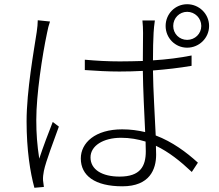

<svg xmlns="http://www.w3.org/2000/svg" viewBox="-20 -850 1040 910"><path d="M217 -748 159 -754C159 -738 157 -719 154 -698C141 -612 106 -420 106 -275C106 -140 123 -33 143 40L188 36C187 27 185 14 184 5C183 -8 185 -26 188 -40C197 -85 237 -188 259 -250L230 -272C212 -227 183 -150 166 -98C156 -164 152 -216 152 -282C152 -401 180 -586 203 -694C206 -712 212 -734 217 -748ZM801 -727C801 -764 830 -794 867 -794C904 -794 934 -764 934 -727C934 -690 904 -661 867 -661C830 -661 801 -690 801 -727ZM765 -727C765 -670 810 -624 867 -624C924 -624 971 -670 971 -727C971 -784 924 -830 867 -830C810 -830 765 -784 765 -727ZM670 -179 671 -133C671 -62 645 -13 547 -13C464 -13 409 -46 409 -104C409 -159 469 -197 554 -197C596 -197 634 -190 670 -179ZM714 -753H655C657 -736 658 -712 658 -694L657 -561C621 -560 584 -559 548 -559C490 -559 438 -562 382 -567V-518C440 -514 489 -511 546 -511C583 -511 620 -512 657 -514C658 -427 664 -310 668 -224C634 -232 598 -237 559 -237C431 -237 363 -173 363 -99C363 -18 429 33 560 33C690 33 720 -48 720 -117L719 -159C780 -130 835 -86 889 -35L918 -79C863 -129 797 -178 718 -208C714 -303 706 -418 705 -516C768 -521 830 -528 888 -538V-587C833 -576 770 -568 705 -564C705 -611 706 -664 708 -695C709 -714 711 -732 714 -753Z"/></svg>

Font: Noto Sans KR Light
Style: Regular
Weight: 300
Designer: Ryoko NISHIZUKA 西塚涼子 (kana, bopomofo & ideographs); Paul D. Hunt (Latin, Greek & Cyrillic); Sandoll Communications 산돌커뮤니
Foundry: Adobe
Version: Version 2.004;hotconv 1.0.118;makeotfexe 2.5.65603